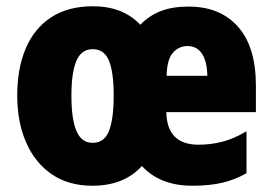

<svg xmlns="http://www.w3.org/2000/svg" viewBox="-20 -583 870 613"><path d="M582 -562Q683 -562 740 -497.5Q797 -433 797 -310V-225H511Q513 -121 614 -121Q653 -121 690 -130.5Q727 -140 767 -164V-30Q730 -9 689.5 0.5Q649 10 594 10Q491 10 433 -53Q376 10 275 10Q199 10 145.5 -26.5Q92 -63 63.5 -128Q35 -193 35 -278Q35 -364 62 -428Q89 -492 143 -527.5Q197 -563 277 -563Q372 -563 428 -504Q456 -533 493 -547.5Q530 -562 582 -562ZM579 -436Q551 -436 532 -414.5Q513 -393 512 -341H642Q641 -388 624.5 -412Q608 -436 579 -436ZM276 -426Q240 -426 224 -389Q208 -352 208 -277Q208 -203 224 -165Q240 -127 276 -127Q313 -127 328 -165Q343 -203 343 -278Q343 -352 328 -389Q313 -426 276 -426Z"/></svg>

Font: Noto Sans Thai Cond Blk
Style: Regular
Weight: 900
Width: 3
Designer: Monotype Design Team
Foundry: Monotype Imaging Inc.
Version: Version 2.002; ttfautohint (v1.8.4.7-5d5b)